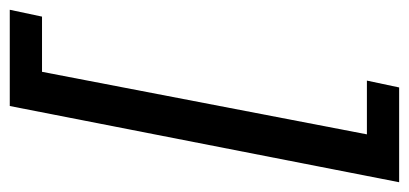

<svg xmlns="http://www.w3.org/2000/svg" viewBox="-256 -465 837 393"><g transform="rotate(-90 162.5 -268.5)"><path d="M142 -667H339L325 -601H212L84 64H194L180 130H-14Z"/></g></svg>

Font: Lisu Bosa Medium
Style: Italic
Weight: 500
Italic angle: -19°
Designer: David Morse, Annie Olsen, Victor Gaultney, Frank Grießhammer (Latin)
Foundry: SIL International
Version: Version 2.000